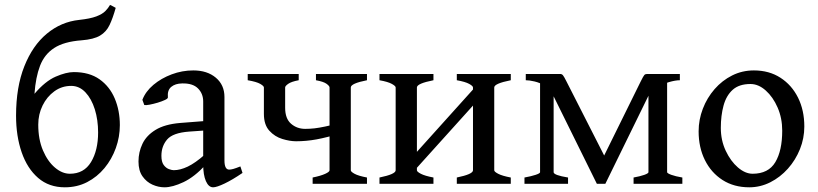

<svg xmlns="http://www.w3.org/2000/svg" viewBox="-20 -760 3383 794"><path d="M458.5 -727.5Q446.8 -685.5 433.3 -657Q419.9 -628.4 393.8 -612.8Q367.7 -597.2 317.4 -593.3Q244.6 -587.9 204.1 -561.5Q163.6 -535.2 145.5 -487.8Q127.4 -440.4 122.6 -372.1Q167 -424.3 210.4 -443.1Q253.9 -461.9 285.2 -461.9Q349.6 -461.9 391.6 -432.1Q433.6 -402.3 454.6 -352.5Q475.6 -302.7 475.6 -242.7Q475.6 -193.8 459 -147.7Q442.4 -101.6 412.1 -64.9Q381.8 -28.3 340.3 -6.8Q298.8 14.6 248 14.6Q182.6 14.6 137.7 -24.2Q92.8 -63 69.6 -130.1Q46.4 -197.3 46.4 -281.7Q46.4 -399.9 80.6 -485.8Q114.7 -571.8 173.8 -620.8Q232.9 -669.9 307.6 -677.7Q353 -682.6 378.2 -692.1Q403.3 -701.7 415.5 -714.1Q427.7 -726.6 435.1 -739.7Q439.9 -737.8 447 -733.9Q454.1 -730 458.5 -727.5ZM385.7 -212.4Q385.7 -264.2 372.1 -307.9Q358.4 -351.6 333.3 -378.2Q308.1 -404.8 274.4 -404.8Q235.4 -404.8 204.6 -382.3Q173.8 -359.9 156 -323.5Q138.2 -287.1 138.2 -244.6Q138.2 -183.6 157.7 -137.9Q177.2 -92.3 207.3 -66.9Q237.3 -41.5 269 -41.5Q327.1 -41.5 356.4 -89.8Q385.7 -138.2 385.7 -212.4Z M861.3 14.6Q842.8 14.6 831.5 -11Q820.3 -36.6 820.3 -80.1V-340.3Q820.3 -372.6 798.8 -394.3Q777.3 -416 733.4 -415Q704.6 -414.6 688 -400.6Q671.4 -386.7 674.3 -357.4Q674.8 -352.5 662.4 -346.7Q649.9 -340.8 632.1 -335.4Q614.3 -330.1 598.4 -327.1Q582.5 -324.2 576.7 -325.7L568.8 -347.2Q582 -381.8 614.5 -409.2Q647 -436.5 690.2 -452.6Q733.4 -468.8 779.3 -468.8Q836.9 -468.8 872.6 -438.7Q908.2 -408.7 908.2 -358.9V-96.7Q908.2 -58.6 927.7 -58.6Q934.6 -58.6 944.6 -61.3Q954.6 -64 974.1 -71.8L982.9 -44.9Q941.4 -16.6 908.7 -1Q876 14.6 861.3 14.6ZM660.2 14.6Q635.3 14.6 610.6 3.7Q585.9 -7.3 569.3 -30.8Q552.7 -54.2 552.7 -92.3Q552.7 -130.9 569.1 -165.3Q585.4 -199.7 623.3 -222.9Q661.1 -246.1 725.1 -251.5L875 -263.2L879.9 -224.1L762.2 -215.8Q694.8 -210.9 671.1 -183.1Q647.5 -155.3 647.5 -115.7Q647.5 -90.8 656.7 -78.1Q666 -65.4 678.2 -60.8Q690.4 -56.2 698.7 -56.2Q725.1 -56.2 756.3 -71Q787.6 -85.9 826.2 -120.1L830.1 -78.1Q784.2 -28.3 738.8 -6.8Q693.4 14.6 660.2 14.6Z M1215.3 -454.1V-428.2Q1184.6 -422.4 1171.9 -413.3Q1159.2 -404.3 1159.2 -398.4V-314.5Q1159.2 -269.5 1183.6 -248.3Q1208 -227.1 1242.2 -227.1Q1261.2 -227.1 1280.3 -229.2Q1299.3 -231.4 1325 -236.8Q1350.6 -242.2 1389.2 -252.4V-209Q1331.5 -191.4 1289.1 -183.6Q1246.6 -175.8 1204.6 -175.8Q1178.7 -175.8 1147.5 -185.3Q1116.2 -194.8 1093.8 -219.5Q1071.3 -244.1 1071.3 -289.1V-398.4Q1071.3 -404.3 1056.2 -413.1Q1041 -421.9 1004.4 -428.2V-454.1ZM1272.9 0V-25.9Q1306.2 -32.7 1324.5 -41Q1342.8 -49.3 1342.8 -55.7V-398.4Q1342.8 -404.3 1330.6 -413.3Q1318.4 -422.4 1286.6 -428.2V-454.1H1497.6V-428.2Q1430.7 -415 1430.7 -398.4V-55.7Q1430.7 -49.8 1446.3 -41.3Q1461.9 -32.7 1497.6 -25.9V0Z M1666 -23.9V-89.8L1956.1 -412.1V-345.7ZM1549.3 0V-25.9Q1616.2 -39.6 1616.2 -55.7V-398.4Q1616.2 -404.3 1600.3 -413.1Q1584.5 -421.9 1549.3 -428.2V-454.1H1772.5V-428.2Q1704.1 -414.6 1704.1 -398.4V-55.7Q1704.1 -49.8 1720.5 -41.3Q1736.8 -32.7 1772.5 -25.9V0ZM1869.1 0V-25.9Q1936 -39.6 1936 -55.7V-398.4Q1936 -404.3 1920.2 -413.1Q1904.3 -421.9 1869.1 -428.2V-454.1H2092.3V-428.2Q2023.9 -414.6 2023.9 -398.4V-55.7Q2023.9 -49.8 2040.3 -41.3Q2056.6 -32.7 2092.3 -25.9V0Z M2600.1 0V-25.9Q2627.4 -30.8 2644.5 -36.9Q2661.6 -43 2661.6 -47.9V-417L2738.8 -437.5V-47.9Q2738.8 -43.5 2755.9 -37.1Q2772.9 -30.8 2801.8 -25.9V0ZM2791.5 -428.2Q2773.4 -428.2 2746.3 -420.4Q2719.2 -412.6 2696.5 -401.4Q2673.8 -390.1 2668.9 -378.9L2483.4 0H2478L2470.2 -100.1L2629.9 -423.8Q2640.6 -445.3 2644.5 -449.7Q2648.4 -454.1 2655.8 -454.1H2791.5ZM2482.4 0H2448.2L2264.6 -371.6Q2253.4 -393.6 2232.9 -405.8Q2212.4 -418 2190.7 -423.1Q2168.9 -428.2 2154.3 -428.2V-454.1H2296.4Q2303.7 -454.1 2308.1 -448.7Q2312.5 -443.4 2322.3 -423.8L2486.8 -100.6ZM2148.9 0V-25.9Q2176.3 -30.8 2194.8 -36.9Q2213.4 -43 2213.4 -47.9V-431.2L2269.5 -439.9V-47.9Q2269.5 -35.6 2329.1 -25.9V0Z M3306.2 -236.8Q3306.2 -188 3288.1 -143.1Q3270 -98.1 3238.3 -62.5Q3206.5 -26.9 3165.3 -6.1Q3124 14.6 3078.6 14.6Q3015.1 14.6 2968 -15.6Q2920.9 -45.9 2895 -98.1Q2869.1 -150.4 2869.1 -216.8Q2869.1 -265.1 2886.5 -310.3Q2903.8 -355.5 2935.1 -391.4Q2966.3 -427.2 3007.8 -448Q3049.3 -468.8 3097.7 -468.8Q3160.6 -468.8 3207.5 -438.5Q3254.4 -408.2 3280.3 -356Q3306.2 -303.7 3306.2 -236.8ZM3214.8 -219.7Q3214.8 -271.5 3195.8 -315.2Q3176.8 -358.9 3146.7 -385.7Q3116.7 -412.6 3083.5 -412.6Q3036.6 -412.6 3010 -388.7Q2983.4 -364.7 2972.2 -323.5Q2960.9 -282.2 2960.9 -231Q2960.9 -179.7 2981.2 -136.5Q3001.5 -93.3 3031.7 -67.4Q3062 -41.5 3092.3 -41.5Q3157.7 -41.5 3186.3 -89.4Q3214.8 -137.2 3214.8 -219.7Z"/></svg>

Font: Gentium Book Plus
Style: Regular
Weight: 400
Designer: Victor Gaultney, Annie Olsen, Iska Routamaa, Becca Hirsbrunner
Foundry: SIL International
Version: Version 6.101